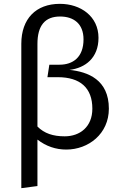

<svg xmlns="http://www.w3.org/2000/svg" viewBox="-20 -768 640 1000"><path d="M342 -404C424 -414 493 -466 493 -571C493 -683 400 -748 292 -748C167 -748 91 -670 91 -540V212L175 201V-41C220 -6 271 11 325 11C441 11 547 -71 547 -202C547 -353 438 -394 342 -404ZM317 -58C256 -58 211 -73 175 -109V-539C175 -636 215 -682 293 -682C363 -682 415 -645 415 -563C415 -469 359 -431 290 -431H237L227 -366H281C398 -366 461 -310 461 -202C461 -107 396 -58 317 -58Z"/></svg>

Font: FiraMono Nerd Font
Style: Regular
Weight: 400
Designer: Carrois Corporate & Edenspiekermann AG
Foundry: Carrois Corporate GbR & Edenspiekermann AG
Version: Version 003.206;Nerd Fonts 3.3.0